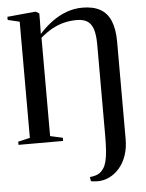

<svg xmlns="http://www.w3.org/2000/svg" viewBox="-64 -809 842 1110"><g transform="rotate(-5 357.0 -254.0)"><path d="M418 245.5 415 221Q423 221 440.2 217.2Q457.5 213.5 470.5 205Q485 194.5 495.2 179Q505.5 163.5 511.8 138.8Q518 114 520.8 77Q523.5 40 523.5 -13V-536.5Q523.5 -596 512 -629Q500.5 -662 477.2 -675.8Q454 -689.5 418 -689.5Q378.5 -689.5 342.8 -680.5Q307 -671.5 273.2 -652.8Q239.5 -634 206 -605V-34.5L278.5 -18.5V0H19.5V-18.5L88.5 -34.5V-708.5L20 -725V-743L176.5 -758H186L205.5 -746.5V-706.5L204 -627Q240.5 -668 281 -697.2Q321.5 -726.5 365.5 -742.2Q409.5 -758 456.5 -758Q519 -758 559.5 -735.2Q600 -712.5 619.8 -664.8Q639.5 -617 639.5 -544V19.5Q639.5 72.5 625 114.8Q610.5 157 585 187Q559.5 217 526.5 233.2Q493.5 249.5 457 249.5Q443 249.5 433 248.2Q423 247 418 245.5Z"/></g></svg>

Font: Merriweather 144pt Medium
Style: Regular
Weight: 500
Version: Version 2.100